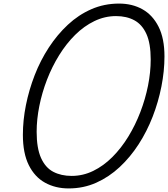

<svg xmlns="http://www.w3.org/2000/svg" viewBox="-20 -1035 940 1074"><path d="M364 19Q290 19 232 -13Q174 -45 141 -111.5Q108 -178 108 -281Q108 -362 125 -447Q142 -532 174 -614.5Q206 -697 253 -769Q300 -841 359.5 -896.5Q419 -952 491 -983.5Q563 -1015 646 -1015Q720 -1015 777 -983Q834 -951 867 -885.5Q900 -820 900 -719Q900 -638 883 -551.5Q866 -465 834 -382.5Q802 -300 755.5 -228Q709 -156 649.5 -100.5Q590 -45 518.5 -13Q447 19 364 19ZM381 -51Q444 -51 501.5 -79Q559 -107 608.5 -156.5Q658 -206 697.5 -270.5Q737 -335 765 -408Q793 -481 808 -556Q823 -631 823 -702Q823 -792 799 -845Q775 -898 731.5 -921.5Q688 -945 629 -945Q566 -945 508 -917Q450 -889 400.5 -840Q351 -791 311 -726.5Q271 -662 243 -589.5Q215 -517 200 -442Q185 -367 185 -298Q185 -206 209.5 -151.5Q234 -97 278 -74Q322 -51 381 -51Z"/></svg>

Font: Playwrite RO Light
Style: Regular
Weight: 300
Version: Version 1.002